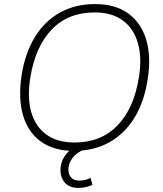

<svg xmlns="http://www.w3.org/2000/svg" viewBox="-20 -733 799 943"><path d="M86 -363Q104 -475 152.5 -553Q201 -631 276 -672Q351 -713 447 -713Q547 -713 610.5 -666.5Q674 -620 698.5 -536.5Q723 -453 705 -342Q688 -231 639 -152.5Q590 -74 515 -33Q440 8 343 8Q244 8 180.5 -38Q117 -84 93 -167.5Q69 -251 86 -363ZM129 -353Q113 -254 133.5 -182.5Q154 -111 208 -72Q262 -33 346 -33Q476 -33 557 -117Q638 -201 662 -352Q678 -450 657 -522Q636 -594 582.5 -633Q529 -672 445 -672Q315 -672 234.5 -588.5Q154 -505 129 -353ZM366 190Q323 190 300 165.5Q277 141 277 103Q277 59 305.5 23.5Q334 -12 378 -31L396 0Q356 16 336 43Q316 70 316 99Q316 124 329.5 139Q343 154 371 154Q383 154 396.5 151Q410 148 425 141L434 175Q424 180 405 185Q386 190 366 190Z"/></svg>

Font: Mulish ExtraLight
Style: Italic
Weight: 200
Italic angle: -9°
Designer: Vernon Adams
Foundry: Vernon Adams
Version: Version 3.603